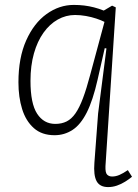

<svg xmlns="http://www.w3.org/2000/svg" viewBox="-20 -536 562 781"><path d="M409 140Q408 166 415.5 174Q423 182 436 182Q451 182 466 175.5Q481 169 500 156L517 183Q505 193 489 203Q473 213 455.5 219Q438 225 420 225Q386 225 373 201Q360 177 364 126L379 -74L413 -339L406 -340L377 -212Q358 -128 333 -78.5Q308 -29 275 -7.5Q242 14 202 14Q150 14 117.5 -15Q85 -44 70 -92.5Q55 -141 55 -201Q55 -301 86.5 -371.5Q118 -442 169.5 -479Q221 -516 280 -516Q303 -516 323 -513.5Q343 -511 362.5 -506Q382 -501 402 -493L436 -513L451 -506ZM205 -32Q231 -32 251 -42Q271 -52 287 -75Q303 -98 317.5 -136.5Q332 -175 347 -232L405 -447Q391 -454 371.5 -460.5Q352 -467 329.5 -471Q307 -475 285 -475Q248 -475 215 -456.5Q182 -438 157 -403Q132 -368 118 -318.5Q104 -269 104 -207Q104 -115 131 -73.5Q158 -32 205 -32Z"/></svg>

Font: Literata ExtraLight
Style: Italic
Weight: 250
Italic angle: -2°
Designer: Latin by Veronika Burian and Jose Scaglione. Greek by Irene Vlachou. Cyrillic by Vera Evstafieva
Foundry: TypeTogether
Version: Version 3.002